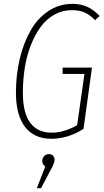

<svg xmlns="http://www.w3.org/2000/svg" viewBox="-20 -713 544 1000"><path d="M356.9 -692.9Q400.9 -692.9 434.6 -677.5Q468.3 -662.1 499 -629.9L475.1 -607.9Q448.7 -635.7 420.9 -647.9Q393.1 -660.2 355 -660.2Q305.2 -660.2 263.2 -636.7Q221.2 -613.3 191.4 -572.5Q161.6 -531.7 140.4 -477.1Q119.1 -422.4 109.1 -359.6Q99.1 -296.9 99.1 -229Q99.1 -125.5 137.2 -73.7Q175.3 -22 249 -22Q313.5 -22 381.8 -61L419.9 -328.1H306.2V-360.8H459L415 -42Q334.5 9.8 247.1 9.8Q158.7 9.8 110.8 -51.5Q63 -112.8 63 -231Q63 -322.3 82.5 -405Q102.1 -487.8 138.2 -552.2Q174.3 -616.7 231 -654.8Q287.6 -692.9 356.9 -692.9ZM234.9 89.8Q248.5 89.8 256.3 98.1Q264.2 106.4 264.2 119.1Q264.2 136.7 246.1 168L193.8 267.1H171.9L215.8 153.8Q200.2 143.1 200.2 126Q200.2 110.8 209.7 100.3Q219.2 89.8 234.9 89.8Z"/></svg>

Font: Fira Sans Compressed UltraLight
Style: Italic
Weight: 200
Width: 3
Italic angle: -8°
Designer: Carrois Corporate & Edenspiekermann AG
Foundry: Carrois Corporate GbR & Edenspiekermann AG
Version: Version 4.203;PS 004.203;hotconv 1.0.88;makeotf.lib2.5.64775